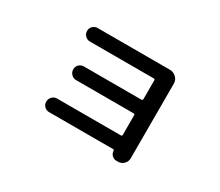

<svg xmlns="http://www.w3.org/2000/svg" viewBox="-106 -798 1212 1060"><g transform="rotate(30 500.0 -268.5)"><path d="M661.1 -110.4Q669.9 -110.4 669.9 -118.2V-243.2Q669.9 -251 661.1 -251H294.9Q277.3 -251 264.6 -264.2Q252 -277.3 252 -295.4Q252 -313.5 264.6 -325.7Q277.3 -337.9 294.9 -337.9H661.1Q669.9 -337.9 669.9 -346.7V-464.8Q669.9 -473.6 661.1 -473.6H254.9Q237.3 -473.6 224.6 -486.3Q211.9 -499 211.9 -517.1Q211.9 -535.2 224.6 -547.4Q237.3 -559.6 254.9 -559.6H714.8Q738.3 -559.6 755.4 -543.5Q772.5 -527.3 772.5 -503.9V-28.3Q772.5 -6.8 757.3 8.3Q742.2 23.4 720.7 23.4H710Q694.3 23.4 682.1 11.7Q669.9 0 669.9 -16.6Q669.9 -22.5 664.1 -23.4H254.9Q237.3 -23.4 224.6 -35.6Q211.9 -47.9 211.9 -65.9Q211.9 -84 224.6 -97.2Q237.3 -110.4 254.9 -110.4Z"/></g></svg>

Font: Rounded Mgen+ 2m medium
Style: Regular
Weight: 500
Designer: [Source Han Sans]
Ryoko NISHIZUKA  (kana & ideographs); Paul D. Hunt (Latin, Greek & Cyrillic); Wenlong ZHANG  (bopomofo
Version: Version 1.059.20150602